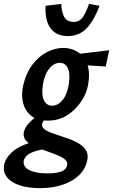

<svg xmlns="http://www.w3.org/2000/svg" viewBox="-81 -681 583 990"><path d="M125 289Q65 289 20.5 274.5Q-24 260 -45.5 232Q-67 204 -59 166Q-50 128 -9.5 95.5Q31 63 127 40L150 88Q103 95 76 108.5Q49 122 42 145Q35 178 69 195.5Q103 213 164 213Q210 213 235.5 203Q261 193 265 172Q269 155 255 142.5Q241 130 217 120Q193 110 165 100Q141 92 117.5 83Q94 74 75.5 62.5Q57 51 47.5 36Q38 21 42 1Q46 -19 60.5 -37Q75 -55 94.5 -71Q114 -87 132 -99L162 -75Q158 -73 152.5 -68Q147 -63 142.5 -56.5Q138 -50 136 -41Q134 -27 146 -16.5Q158 -6 180 2.5Q202 11 228 19Q255 28 282 38Q309 48 331 62.5Q353 77 364 97Q375 117 369 145Q360 190 327 222Q294 254 242.5 271.5Q191 289 125 289ZM164 -59Q110 -59 79 -84.5Q48 -110 38 -151Q28 -192 38 -238Q53 -304 86 -347.5Q119 -391 161.5 -412.5Q204 -434 245 -434Q287 -434 320.5 -412.5Q354 -391 369.5 -347.5Q385 -304 372 -238Q365 -199 337.5 -157.5Q310 -116 266.5 -87.5Q223 -59 164 -59ZM188 -136Q218 -136 242 -165.5Q266 -195 274 -248Q282 -301 269 -329Q256 -357 227 -357Q197 -357 172.5 -326.5Q148 -296 140 -243Q132 -192 145.5 -164Q159 -136 188 -136ZM464 -338 306 -348 307 -401 482 -422ZM268 -495Q211 -495 180.5 -534Q150 -573 154 -651L235 -661Q235 -624 249 -596Q263 -568 298 -568Q328 -568 345.5 -592Q363 -616 378 -661L432 -651Q407 -581 368.5 -538Q330 -495 268 -495Z"/></svg>

Font: Ysabeau
Style: Bold Italic
Weight: 700
Italic angle: -12°
Designer: Christian Thalmann (Catharsis Fonts)
Version: Version 2.002